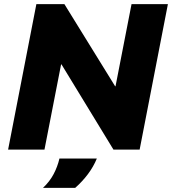

<svg xmlns="http://www.w3.org/2000/svg" viewBox="-20 -720 828 924"><path d="M19 0 155 -700H290L534 -305H536L613 -700H788L652 0H526L276 -410H274L194 0ZM187 184Q219 154 238 118Q257 82 266 43H446Q430 82 403.5 117.5Q377 153 342 184Z"/></svg>

Font: REM
Style: Bold Italic
Weight: 700
Italic angle: -11°
Designer: Octavio Pardo
Foundry: Ashler Design
Version: Version 1.005;gftools[0.9.28]